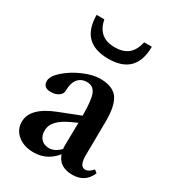

<svg xmlns="http://www.w3.org/2000/svg" viewBox="-167 -757 775 861"><g transform="rotate(30 220.5 -327.0)"><path d="M221.7 -520Q78.6 -520 78.6 -664.6H118.2Q127 -621.6 152.1 -600.3Q177.2 -579.1 221.2 -579.1Q265.1 -579.1 290.3 -600.3Q315.4 -621.6 324.7 -664.6H364.3Q364.3 -520 221.7 -520ZM141.1 11.2Q91.3 11.2 59.3 -14.9Q27.3 -41 27.3 -82Q27.3 -154.8 144 -200.2L250 -241.7V-248.5Q250 -323.7 237.5 -353Q225.1 -382.3 192.9 -382.3Q162.6 -382.3 145.8 -361.6Q128.9 -340.8 128.9 -302.7Q128.9 -284.7 113.3 -273.4Q97.7 -262.2 71.8 -262.2Q33.2 -262.2 33.2 -296.9Q33.2 -321.3 67.1 -351.8Q101.1 -382.3 149.7 -403.6Q198.2 -424.8 236.8 -424.8Q300.3 -424.8 326.7 -390.4Q353 -356 353 -273.4Q353 -215.3 351.1 -98.1Q350.1 -37.6 380.4 -37.6Q398.9 -37.6 418.9 -60.5L433.6 -48.8Q407.7 11.2 342.3 11.2Q273.9 11.2 254.9 -44.4Q209.5 11.2 141.1 11.2ZM135.7 -98.1Q135.7 -71.3 150.9 -55.7Q166 -40 191.4 -40Q221.7 -40 249 -68.8Q248 -76.2 248 -92.8Q249 -130.4 250 -204.6L223.1 -192.4Q178.2 -172.4 157 -149.7Q135.7 -127 135.7 -98.1Z"/></g></svg>

Font: Elstob 18pt SemiBold
Style: Regular
Weight: 600
Designer: Peter S. Baker
Version: Version 1.015